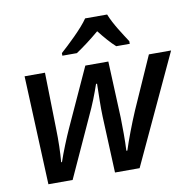

<svg xmlns="http://www.w3.org/2000/svg" viewBox="-84 -851 951 937"><g transform="rotate(-10 392.0 -383.0)"><path d="M257 -619V-606H329C365 -630 405 -660 445 -694C471 -661 500 -627 524 -606H591V-619C566 -658 527 -715 507 -766H398C368 -721 293 -651 257 -619ZM81 0H201L333 -289C361 -348 378 -393 395 -442H400C399 -383 397 -329 399 -279L411 0H533L784 -539H674L560 -282C533 -219 505 -145 489 -95H484C487 -147 486 -212 485 -259L473 -539H359L226 -248C210 -213 180 -140 165 -95H161C165 -140 167 -199 165 -266L159 -539H58Z"/></g></svg>

Font: Noto Sans Medium
Style: Italic
Weight: 500
Italic angle: -12°
Designer: Monotype Design Team
Foundry: Monotype Imaging Inc.
Version: Version 2.013